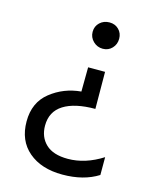

<svg xmlns="http://www.w3.org/2000/svg" viewBox="-106 -588 664 832"><g transform="rotate(15 226.0 -172.0)"><path d="M414 132Q349 173 254 173Q159 173 102 124.5Q45 76 45 -10Q45 -95 104 -142Q163 -189 241 -196L242 -305H318L319 -139Q227 -139 177 -107.5Q127 -76 127 -13Q127 38 160 69.5Q193 101 259 101Q337 101 414 52ZM282 -517Q307 -517 323.5 -500.5Q340 -484 340 -459Q340 -434 323.5 -416.5Q307 -399 282 -399Q257 -399 239 -416.5Q221 -434 221 -459Q221 -484 238.5 -500.5Q256 -517 282 -517Z"/></g></svg>

Font: Hind Siliguri
Style: Regular
Weight: 400
Designer: Jyotish Sonowal
Foundry: Indian Type Foundry
Version: Version 1.000;PS 1.0;hotconv 1.0.86;makeotf.lib2.5.63406; tt